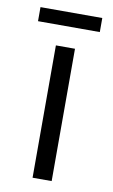

<svg xmlns="http://www.w3.org/2000/svg" viewBox="-76 -671 421 713"><g transform="rotate(10 135.0 -314.5)"><path d="M99 0V-499H171V0ZM18 -576V-629H251V-576Z"/></g></svg>

Font: Maven Pro
Style: Regular
Weight: 400
Designer: Joe Prince
Foundry: Joe Prince
Version: Version 2.103